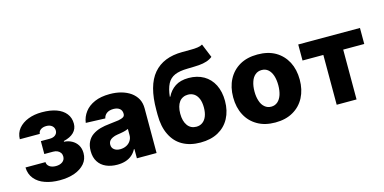

<svg xmlns="http://www.w3.org/2000/svg" viewBox="-72 -1135 3074 1536"><g transform="rotate(-15 1465.0 -367.0)"><path d="M29.3 -159.7H194.8Q195.3 -136.2 215.8 -121.6Q235.8 -107.4 268.6 -107.4Q301.3 -107.4 322.8 -123Q344.2 -138.7 344.2 -167Q344.2 -184.1 335.4 -197.3Q326.2 -210.4 311.5 -217.3Q296.4 -224.6 275.4 -224.6H202.6V-331.5H275.4Q306.2 -331.5 323.2 -345.7Q340.3 -359.9 340.3 -381.8Q340.3 -406.2 323.2 -421.4Q305.2 -437 276.4 -437Q247.1 -437 228.5 -423.8Q210.4 -410.6 209.5 -389.6H43.9Q44.9 -440.4 74.7 -477.1Q105.5 -513.7 155.8 -533.2Q205.6 -552.7 269 -552.7Q339.8 -552.7 389.6 -534.7Q439.5 -516.6 466.8 -481.9Q494.1 -447.3 494.1 -398.4Q494.1 -355.5 464.8 -326.2Q436 -297.4 380.4 -284.7V-278.8Q414.1 -277.3 443.4 -261.7Q472.7 -246.1 490.2 -218.3Q507.8 -189.5 507.8 -150.9Q507.8 -100.6 477.1 -64.5Q445.3 -27.8 392.6 -8.8Q338.9 10.3 269 10.3Q201.7 10.3 147.9 -8.8Q94.7 -26.9 62.5 -65.9Q30.8 -104.5 29.3 -159.7Z M746.6 9.3Q694.8 9.3 654.3 -8.3Q612.8 -26.4 590.3 -62Q566.9 -97.7 566.9 -151.4Q566.9 -196.3 583 -228Q599.1 -259.8 627 -278.8Q655.3 -298.3 691.9 -308.6Q727.5 -318.4 770 -322.3Q818.8 -327.1 844.7 -331.5Q873.5 -336.9 886.2 -345.2Q898.9 -354 898.9 -370.6V-372.6Q898.9 -399.9 880.4 -414.6Q861.3 -429.7 829.6 -429.7Q794.9 -429.7 773.9 -414.6Q753.4 -399.9 747.6 -373.5L587.4 -379.4Q593.8 -428.7 624 -468.3Q653.3 -507.3 706.1 -530.3Q757.3 -552.7 831.1 -552.7Q884.3 -552.7 927.2 -540.5Q970.7 -528.3 1003.9 -504.9Q1036.6 -481 1054.7 -447.8Q1072.3 -414.1 1072.3 -370.6V0H909.2V-76.2H904.8Q890.1 -47.9 867.7 -29.3Q844.7 -9.8 814.9 -0.5Q784.2 9.3 746.6 9.3ZM799.8 -104.5Q827.1 -104.5 850.6 -115.7Q873.5 -127 886.7 -147.5Q900.4 -168 900.4 -193.8V-245.6Q892.6 -241.7 882.3 -238.8Q880.4 -238.3 872.3 -235.8Q864.3 -233.4 859.4 -232.4Q850.1 -230 834 -227.5Q815.4 -224.6 808.6 -223.6Q785.2 -220.2 767.1 -211.4Q749.5 -203.1 740.7 -190.9Q731.4 -176.8 731.4 -159.7Q731.4 -133.3 751 -118.7Q769.5 -104.5 799.8 -104.5Z M1647.9 -744.1 1694.8 -629.4Q1672.9 -612.3 1646 -603.5Q1617.7 -594.2 1581.5 -591.3Q1547.4 -588.9 1485.8 -587.9Q1419.4 -586.9 1379.9 -569.8Q1339.4 -552.2 1318.8 -512.7Q1297.4 -470.7 1291 -407.2H1295.4Q1318.4 -455.6 1362.3 -484.9Q1405.8 -513.7 1474.1 -513.7Q1544.4 -513.7 1598.6 -482.9Q1651.4 -452.1 1680.2 -395.5Q1709 -337.9 1709 -261.2Q1709 -179.7 1675.8 -117.7Q1643.1 -56.6 1581.5 -22.9Q1521 10.3 1434.6 10.3Q1349.6 10.3 1287.6 -24.4Q1226.1 -58.6 1192.9 -127Q1159.2 -194.3 1159.2 -293.5V-333Q1159.2 -535.2 1240.7 -630.9Q1322.3 -726.6 1479.5 -727.1Q1505.9 -727.5 1551.3 -727.5Q1580.6 -727.1 1607.4 -731Q1630.9 -733.9 1647.9 -744.1ZM1435.5 -120.6Q1464.8 -120.6 1486.8 -136.7Q1508.8 -152.8 1520.5 -182.6Q1532.2 -212.9 1532.2 -254.4Q1532.2 -296.4 1520.5 -325.7Q1507.8 -356 1486.8 -370.6Q1464.4 -386.2 1435.1 -386.2Q1412.1 -386.2 1394 -377.4Q1374.5 -368.2 1362.8 -352.1Q1349.6 -334.5 1343.3 -310.5Q1336.4 -285.6 1336.4 -254.4Q1336.4 -192.4 1362.8 -156.2Q1389.2 -120.6 1435.5 -120.6Z M2054.7 10.3Q1968.3 10.3 1907.2 -25.4Q1845.2 -61 1812.5 -124Q1779.3 -187 1779.3 -271Q1779.3 -355.5 1812.5 -418.5Q1845.2 -481.4 1907.2 -517.6Q1968.8 -552.7 2054.7 -552.7Q2141.1 -552.7 2202.6 -517.6Q2263.7 -481.9 2297.4 -418.5Q2330.6 -354.5 2330.6 -271Q2330.6 -188 2297.4 -124Q2263.7 -60.1 2202.6 -25.4Q2141.6 10.3 2054.7 10.3ZM2055.7 -120.6Q2086.4 -120.6 2108.9 -140.1Q2130.4 -158.7 2142.1 -193.4Q2153.3 -228.5 2153.3 -272Q2153.3 -316.4 2142.1 -351.6Q2130.4 -386.2 2108.9 -404.8Q2086.9 -423.8 2055.7 -423.8Q2023.4 -423.8 2001.5 -404.8Q1978.5 -385.7 1967.8 -351.6Q1956.1 -317.4 1956.1 -272Q1956.1 -227.5 1967.8 -193.4Q1978.5 -159.2 2001.5 -140.1Q2023.9 -120.6 2055.7 -120.6Z M2564 -412.6H2391.6V-545.4H2902.8V-412.6H2728.5V0H2564Z"/></g></svg>

Font: My Font
Style: Regular
Weight: 500
Designer: Rasmus Andersson
Foundry: rsms
Version: Version 0.001